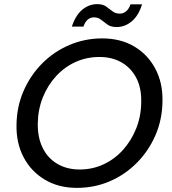

<svg xmlns="http://www.w3.org/2000/svg" viewBox="-20 -898 832 930"><path d="M352 12Q264 12 197.5 -27.5Q131 -67 94.5 -136Q58 -205 60 -294Q61 -381 94 -457Q127 -533 184 -590.5Q241 -648 316 -680Q391 -712 475 -712Q564 -712 630 -673Q696 -634 732.5 -565Q769 -496 767 -407Q766 -319 733 -243Q700 -167 643 -109.5Q586 -52 512 -20Q438 12 352 12ZM366 -77Q427 -77 480.5 -101.5Q534 -126 574.5 -170.5Q615 -215 639 -274Q663 -333 664 -401Q666 -470 641 -519Q616 -568 570 -595Q524 -622 462 -622Q400 -622 346.5 -598Q293 -574 252 -529.5Q211 -485 187.5 -426.5Q164 -368 163 -300Q162 -232 186.5 -182Q211 -132 257.5 -104.5Q304 -77 366 -77ZM328 -769Q346 -824 378.5 -851Q411 -878 451 -878Q478 -878 494 -866.5Q510 -855 524.5 -843.5Q539 -832 561 -832Q577 -832 591 -843.5Q605 -855 612 -877H668Q651 -822 618 -794.5Q585 -767 545 -767Q517 -767 500.5 -779Q484 -791 469.5 -802.5Q455 -814 435 -814Q418 -814 405 -803Q392 -792 384 -769Z"/></svg>

Font: DM Sans 20pt Medium
Style: Italic
Weight: 500
Italic angle: -10°
Version: Version 4.004;gftools[0.9.30]